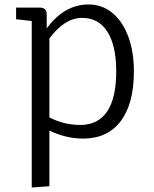

<svg xmlns="http://www.w3.org/2000/svg" viewBox="-20 -606 690 859"><path d="M122 233V-512L52 -520V-572H158Q189 -572 189 -542V-479Q268 -586 376 -586Q437 -586 482.5 -548.5Q528 -511 553.5 -443.5Q579 -376 579 -286Q579 -142 520 -64Q461 14 352 14Q275 14 201 -22V227ZM339 -47Q419 -47 459.5 -107.5Q500 -168 500 -286Q500 -402 460.5 -464Q421 -526 348 -526Q269 -526 201 -434V-81Q265 -47 339 -47Z"/></svg>

Font: Fauna One
Style: Regular
Weight: 400
Designer: Eduardo Rodriguez Tunni
Foundry: Eduardo Rodriguez Tunni
Version: Version 2.001; ttfautohint (v1.8.4.7-5d5b);gftools[0.9.23]